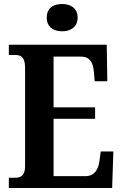

<svg xmlns="http://www.w3.org/2000/svg" viewBox="-20 -937 611 957"><path d="M290 -781C331 -781 367 -802 367 -849C367 -897 331 -917 290 -917C246 -917 213 -897 213 -849C213 -802 246 -781 290 -781ZM24 0H539L545 -182H482L476 -136C470 -92 451 -59 406 -59H247V-345H454V-402H247V-655H382C428 -655 444 -626 448 -578L452 -532H515L512 -714H24V-663H55C82 -663 105 -655 105 -600V-109C105 -66 87 -51 57 -51H24Z"/></svg>

Font: Noto Serif Condensed
Style: Bold
Weight: 700
Width: 3
Designer: Monotype Design Team
Foundry: Monotype Imaging Inc.
Version: Version 2.015